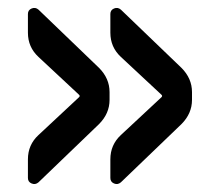

<svg xmlns="http://www.w3.org/2000/svg" viewBox="-20 -530 540 480"><path d="M76.2 -74.2Q68.4 -67.4 59.1 -71.3Q49.8 -75.2 49.8 -85V-131.8Q49.8 -168 76.2 -192.4L177.7 -287.1Q180.7 -290 177.7 -293L76.2 -387.7Q49.8 -412.1 49.8 -448.2V-495.1Q49.8 -504.9 59.1 -508.8Q68.4 -512.7 76.2 -505.9L227.5 -360.4Q253.9 -334 253.9 -299.8V-280.3Q253.9 -246.1 227.5 -219.7ZM282.2 -74.2Q274.4 -67.4 265.1 -71.3Q255.9 -75.2 255.9 -85V-131.8Q255.9 -168 282.2 -192.4L383.8 -287.1Q386.7 -290 383.8 -293L282.2 -387.7Q255.9 -412.1 255.9 -448.2V-495.1Q255.9 -504.9 265.1 -508.8Q274.4 -512.7 282.2 -505.9L433.6 -360.4Q460 -334 460 -299.8V-280.3Q460 -246.1 433.6 -219.7Z"/></svg>

Font: Rounded-L Mgen+ 1m medium
Style: Regular
Weight: 500
Designer: [Source Han Sans]
Ryoko NISHIZUKA  (kana & ideographs); Paul D. Hunt (Latin, Greek & Cyrillic); Wenlong ZHANG  (bopomofo
Version: Version 1.059.20150602